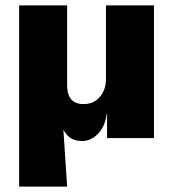

<svg xmlns="http://www.w3.org/2000/svg" viewBox="-20 -512 640 712"><path d="M51 180V-492H229V-197Q229 -173 235.5 -157.5Q242 -142 255.5 -134Q269 -126 290 -126Q315 -126 333 -137.5Q351 -149 362 -170Q373 -191 373 -220V-492H551V0H377V-90H376Q369 -41 342.5 -15Q316 11 286 11Q260 11 243.5 1Q227 -9 215 -31L229 180Z"/></svg>

Font: Nunito Sans 12pt Black
Style: Regular
Weight: 900
Designer: Vernon Adams
Foundry: Vernon Adams
Version: Version 3.101;gftools[0.9.27]